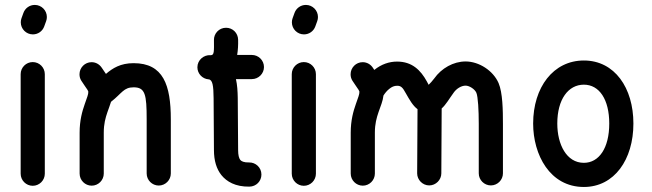

<svg xmlns="http://www.w3.org/2000/svg" viewBox="-20 -745 2634 776"><path d="M161.1 -43V-445.3C161.1 -472.2 139.2 -494.1 112.3 -494.1C85.4 -494.1 63.5 -472.2 63.5 -445.3V-43C63.5 -16.1 85.4 5.9 112.3 5.9C139.2 5.9 161.1 -16.1 161.1 -43ZM158.7 -638.2 166.5 -659.7C168.5 -665 169.4 -670.4 169.4 -676.3C169.4 -703.1 147.5 -725.1 120.6 -725.1C99.6 -725.1 81.5 -711.9 74.7 -692.9L66.9 -671.4C64.9 -666 64 -660.6 64 -654.8C64 -627.9 85.9 -606 112.8 -606C133.8 -606 151.9 -619.1 158.7 -638.2Z M308.6 -418.9C318.4 -403.3 327.1 -392.1 333 -382.8C335.9 -377.9 336.9 -375.5 336.9 -374.5C337.4 -363.3 332 -352.1 322.3 -323.7C312.5 -295.9 301.8 -258.8 301.8 -209V-43.5C301.8 -16.6 323.7 5.4 350.6 5.4C377.4 5.4 399.4 -16.6 399.4 -43.5V-209C399.4 -244.1 406.2 -268.6 414.1 -291.5C419.4 -307.1 424.8 -320.3 428.7 -333.5C473.1 -368.2 479.5 -392.1 520 -392.1C566.9 -392.1 572.8 -363.3 572.8 -262.7V-43.9C572.8 -17.1 594.7 4.9 621.6 4.9C648.4 4.9 670.4 -17.1 670.4 -43.9V-262.7C670.4 -401.4 640.1 -489.7 520 -489.7C467.3 -489.7 435.5 -469.7 408.2 -446.3L391.6 -470.7C382.8 -484.4 367.7 -493.7 350.1 -493.7C323.2 -493.7 301.3 -471.7 301.3 -444.8C301.3 -435.1 303.7 -426.8 308.6 -418.9Z M998 -522.9H938.5C941.9 -543 942.9 -563 942.4 -584.5C941.9 -611.8 920.4 -632.8 893.6 -632.8C864.7 -632.8 844.2 -608.9 844.7 -583.5C845.2 -537.1 845.7 -522.9 833 -522H832H830.6C804.2 -523.9 777.8 -502.9 777.8 -473.1C777.8 -447.3 797.9 -426.3 822.8 -424.3C839.4 -423.3 842.8 -398.4 843.3 -348.6L844.7 -138.7C844.7 -95.7 855 -62 875 -37.1C896 -11.2 931.2 10.3 988.3 9.3C1015.6 8.8 1036.6 -12.7 1036.6 -39.6C1036.6 -68.4 1012.7 -88.9 987.3 -88.4C965.3 -87.9 955.6 -93.3 951.2 -98.6C945.8 -105.5 942.4 -118.2 942.4 -138.7L940.9 -349.6C940.4 -376.5 939 -401.4 933.6 -425.3H998C1024.9 -425.3 1046.9 -447.3 1046.9 -474.1C1046.9 -501 1024.9 -522.9 998 -522.9Z M1256.8 -43V-445.3C1256.8 -472.2 1234.9 -494.1 1208 -494.1C1181.2 -494.1 1159.2 -472.2 1159.2 -445.3V-43C1159.2 -16.1 1181.2 5.9 1208 5.9C1234.9 5.9 1256.8 -16.1 1256.8 -43ZM1254.4 -638.2 1262.2 -659.7C1264.2 -665 1265.1 -670.4 1265.1 -676.3C1265.1 -703.1 1243.2 -725.1 1216.3 -725.1C1195.3 -725.1 1177.2 -711.9 1170.4 -692.9L1162.6 -671.4C1160.6 -666 1159.7 -660.6 1159.7 -654.8C1159.7 -627.9 1181.6 -606 1208.5 -606C1229.5 -606 1247.6 -619.1 1254.4 -638.2Z M1404.3 -418.9C1414.1 -403.3 1422.9 -392.1 1428.7 -382.8C1431.6 -377.9 1432.6 -375.5 1432.6 -374.5C1433.1 -363.3 1427.7 -352.1 1418 -323.7C1408.2 -295.9 1397.5 -258.8 1397.5 -209V-43.5C1397.5 -16.6 1419.4 5.4 1446.3 5.4C1473.1 5.4 1495.1 -16.6 1495.1 -43.5V-209C1495.1 -244.1 1502 -268.6 1509.8 -291.5C1518.6 -316.9 1527.3 -336.4 1529.8 -358.9C1536.1 -368.7 1543.5 -377.9 1552.7 -385.3C1563 -394 1573.2 -398.4 1585 -398.4C1600.6 -398.4 1607.4 -391.6 1620.1 -368.2C1635.3 -341.8 1647.9 -318.4 1667.5 -303.7L1666 -44.4C1666 -18.1 1688 4.4 1714.8 4.4C1741.7 4.4 1763.7 -18.1 1763.7 -44.4L1765.1 -306.6C1782.7 -322.3 1795.4 -345.7 1814 -371.1C1824.7 -386.2 1843.8 -398.9 1861.8 -398.9C1877 -398.9 1898.9 -384.8 1905.3 -370.1C1912.1 -354 1915 -298.3 1915 -244.1V-44.4C1915 -17.6 1937 4.4 1963.9 4.4C1990.7 4.4 2012.7 -17.6 2012.7 -44.4V-244.1C2012.7 -299.3 2011.7 -370.6 1995.1 -409.2C1973.1 -460 1915.5 -496.6 1861.8 -496.6C1812.5 -496.6 1764.2 -469.2 1734.9 -427.7C1727.1 -417 1718.8 -408.7 1712.4 -402.3L1705.1 -416C1680.2 -461.4 1645.5 -496.1 1585 -496.1C1552.7 -496.1 1521.5 -485.4 1492.7 -462.4L1487.3 -470.7C1478.5 -484.4 1463.4 -493.7 1445.8 -493.7C1418.9 -493.7 1397 -471.7 1397 -444.8C1397 -435.1 1399.4 -426.8 1404.3 -418.9Z M2339.8 -86.9C2269.5 -86.9 2232.4 -161.6 2232.4 -245.6C2232.4 -343.8 2276.9 -402.8 2339.8 -402.8C2402.3 -402.8 2442.4 -342.8 2442.4 -245.6C2442.4 -146.5 2400.9 -86.9 2339.8 -86.9ZM2339.8 10.7C2462.9 10.7 2540 -100.1 2540 -245.6C2540 -389.6 2464.4 -500.5 2339.8 -500.5C2216.3 -500.5 2134.8 -392.1 2134.8 -245.6C2134.8 -120.1 2202.1 10.7 2339.8 10.7Z"/></svg>

Font: Velvelyne Book
Style: Bold
Weight: 700
Designer: Manon Van der Borght et Mariel Nils
Foundry: Velvetyne
Version: Version 1.070;Glyphs 3.3.1 (3343)